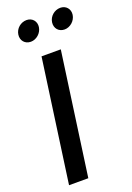

<svg xmlns="http://www.w3.org/2000/svg" viewBox="-179 -1033 752 1096"><g transform="rotate(-20 196.5 -484.5)"><path d="M40 0H157L261 -745H144ZM62 -907C57 -872 80 -844 116 -844C150 -844 182 -872 187 -907C192 -942 168 -969 134 -969C98 -969 67 -942 62 -907ZM267 -907C262 -872 285 -844 321 -844C355 -844 387 -872 392 -907C397 -942 373 -969 339 -969C303 -969 272 -942 267 -907Z"/></g></svg>

Font: Mluvka SemiBold
Style: Italic
Weight: 600
Italic angle: -8°
Designer: Modified by Jiří Krblich, Original typeface by Gumpita Rahayu
Foundry: Gumpita Rahayu & Jiří Krblich
Version: Version 2.000;Glyphs 3.1.1 (3134)